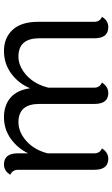

<svg xmlns="http://www.w3.org/2000/svg" viewBox="181 -738 566 968"><g transform="rotate(-90 464.0 -254.0)"><path d="M838 -345V-62Q838 -34 863 -23Q845 9 811 9Q755 9 755 -61V-339Q755 -444 663 -444Q613 -444 568 -403Q523 -362 506 -293V-62Q506 -34 532 -23Q511 9 479 9Q424 9 424 -61V-339Q424 -444 332 -444Q282 -444 237 -404Q192 -364 175 -297V-62Q175 -33 200 -23Q179 9 148 9Q92 9 92 -61V-445Q92 -474 67 -485Q86 -517 119 -517Q175 -517 175 -447V-395Q201 -449 249 -483Q297 -517 357 -517Q417 -517 455.5 -484Q494 -451 503 -385Q526 -442 576 -479.5Q626 -517 691.5 -517Q757 -517 797.5 -473.5Q838 -430 838 -345Z"/></g></svg>

Font: Laila
Style: Regular
Weight: 400
Designer: Hitesh Malaviya
Foundry: Indian Type Foundry
Version: Version 1.302;PS 1.0;hotconv 1.0.78;makeotf.lib2.5.61930; tt